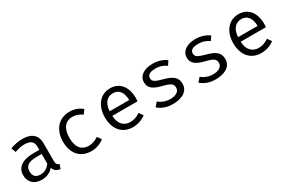

<svg xmlns="http://www.w3.org/2000/svg" viewBox="76 -1428 3447 2331"><g transform="rotate(-30 1800.0 -263.0)"><path d="M478 -115V-368C478 -472 412 -538 281 -538C229 -538 173 -528 108 -505L131 -441C185 -460 233 -468 268 -468C346 -468 393 -440 393 -363V-320H315C156 -320 69 -259 69 -151C69 -53 133 11 239 11C307 11 366 -14 404 -63C418 -15 455 6 500 12L521 -48C491 -57 478 -73 478 -115ZM260 -52C191 -52 159 -86 159 -152C159 -220 201 -262 317 -262H393V-127C362 -80 312 -52 260 -52Z M939 -61C848 -61 782 -120 782 -261C782 -400 847 -467 938 -467C985 -467 1029 -451 1074 -421L1115 -476C1066 -517 1007 -538 939 -538C782 -538 691 -419 691 -261C691 -96 781 11 939 11C1000 11 1071 -13 1116 -52L1076 -107C1036 -80 992 -61 939 -61Z M1367 -234H1721C1722 -245 1723 -261 1723 -279C1723 -439 1641 -538 1508 -538C1368 -538 1279 -422 1279 -263C1279 -99 1366 11 1520 11C1585 11 1651 -12 1700 -50L1661 -106C1614 -75 1574 -59 1520 -59C1439 -59 1371 -112 1367 -234ZM1509 -469C1589 -469 1639 -411 1641 -298H1367C1374 -414 1431 -469 1509 -469Z M2080 -58C2018 -58 1962 -81 1921 -115L1874 -60C1919 -21 1984 11 2080 11C2192 11 2301 -33 2301 -146C2301 -244 2233 -280 2130 -308C2024 -337 1991 -353 1991 -401C1991 -441 2021 -470 2105 -470C2173 -470 2218 -449 2257 -422L2295 -480C2250 -512 2188 -538 2103 -538C1984 -538 1903 -482 1903 -394C1903 -302 1974 -269 2083 -242C2195 -214 2210 -189 2210 -142C2210 -91 2161 -58 2080 -58Z M2680 -58C2618 -58 2562 -81 2521 -115L2474 -60C2519 -21 2584 11 2680 11C2792 11 2901 -33 2901 -146C2901 -244 2833 -280 2730 -308C2624 -337 2591 -353 2591 -401C2591 -441 2621 -470 2705 -470C2773 -470 2818 -449 2857 -422L2895 -480C2850 -512 2788 -538 2703 -538C2584 -538 2503 -482 2503 -394C2503 -302 2574 -269 2683 -242C2795 -214 2810 -189 2810 -142C2810 -91 2761 -58 2680 -58Z M3167 -234H3521C3522 -245 3523 -261 3523 -279C3523 -439 3441 -538 3308 -538C3168 -538 3079 -422 3079 -263C3079 -99 3166 11 3320 11C3385 11 3451 -12 3500 -50L3461 -106C3414 -75 3374 -59 3320 -59C3239 -59 3171 -112 3167 -234ZM3309 -469C3389 -469 3439 -411 3441 -298H3167C3174 -414 3231 -469 3309 -469Z"/></g></svg>

Font: FiraMono Nerd Font
Style: Regular
Weight: 400
Designer: Carrois Corporate & Edenspiekermann AG
Foundry: Carrois Corporate GbR & Edenspiekermann AG
Version: Version 003.206;Nerd Fonts 3.3.0